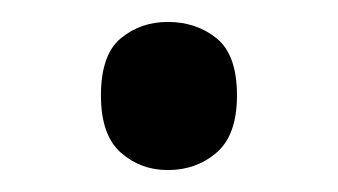

<svg xmlns="http://www.w3.org/2000/svg" viewBox="-20 -141 308 175"><path d="M72 -54Q72 -91 90 -106Q108 -121 133 -121Q159 -121 177.5 -106Q196 -91 196 -54Q196 -18 177.5 -2Q159 14 133 14Q108 14 90 -2Q72 -18 72 -54Z"/></svg>

Font: Noto Sans Nabataean
Style: Regular
Weight: 400
Designer: Monotype Design Team
Foundry: Monotype Imaging Inc.
Version: Version 2.001; ttfautohint (v1.8.4.7-5d5b)